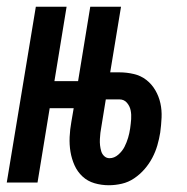

<svg xmlns="http://www.w3.org/2000/svg" viewBox="-33 -540 553 568"><path d="M289 8Q267 8 246.5 2Q226 -4 211 -18Q196 -32 187.5 -51Q179 -70 175.5 -91Q172 -112 173 -134.5Q174 -157 178 -179L185 -220H114L78 0H-13L73 -520H164L128 -300H198L234 -520H325L293 -326H320Q342 -326 363 -321Q384 -316 400 -303.5Q416 -291 426.5 -273Q437 -255 441.5 -234.5Q446 -214 445 -192Q444 -170 441 -148Q438 -129 432.5 -110Q427 -91 417.5 -73Q408 -55 394.5 -39.5Q381 -24 364 -12.5Q347 -1 327.5 3.5Q308 8 289 8ZM291 -72Q305 -72 317 -82.5Q329 -93 335.5 -106Q342 -119 346 -132.5Q350 -146 352 -160Q354 -174 355 -187.5Q356 -201 353.5 -213.5Q351 -226 342.5 -236Q334 -246 320 -246H280L267 -166Q265 -156 264 -147Q263 -138 262.5 -128.5Q262 -119 263 -110Q264 -101 266.5 -92.5Q269 -84 275.5 -78Q282 -72 291 -72Z"/></svg>

Font: Iosevka SS04 Medium
Style: Italic
Weight: 500
Italic angle: -9°
Monospace: yes
Designer: Belleve Invis
Foundry: Belleve Invis
Version: Version 19.0.0; ttfautohint (v1.8.4)